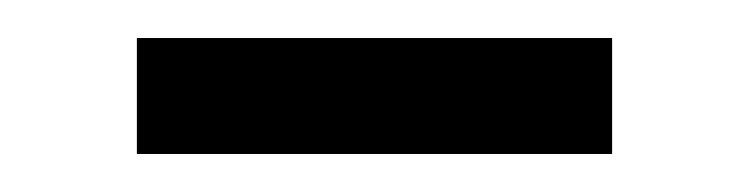

<svg xmlns="http://www.w3.org/2000/svg" viewBox="-20 -341 394 101"><path d="M52 -260V-321H302V-260Z"/></svg>

Font: Literata 12pt Light
Style: Regular
Weight: 300
Designer: Latin by Veronika Burian and Jose Scaglione. Greek by Irene Vlachou. Cyrillic by Vera Evstafieva.
Foundry: TypeTogether
Version: Version 3.002